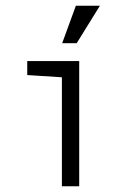

<svg xmlns="http://www.w3.org/2000/svg" viewBox="-20 -651 478 671"><path d="M196.3 -380.9 75.2 -388.7V-437.5H256.8V0H196.3ZM329.1 -630.9 248 -500H197.3L245.1 -630.9Z"/></svg>

Font: Sudo Light
Style: Regular
Weight: 300
Monospace: yes
Designer: Jens Kutilek
Foundry: Jens Kutilek
Version: Version 0.040